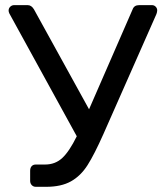

<svg xmlns="http://www.w3.org/2000/svg" viewBox="-20 -720 626 740"><path d="M13.2 -679.2Q13.2 -688 19.5 -694.1Q25.9 -700.2 34.2 -700.2H86.9Q101.1 -700.2 110.8 -684.1L323.2 -298.8L491.2 -684.1Q497.1 -700.2 516.1 -700.2H565.9Q574.2 -700.2 580.1 -694.1Q585.9 -688 585.9 -680.2Q585.9 -674.3 583 -666L378.9 -204.1Q343.8 -125 317.4 -83.5Q291 -42 253.4 -21Q215.8 0 158.2 0H118.2Q108.4 0 102.3 -6.6Q96.2 -13.2 96.2 -22.9V-62Q96.2 -73.2 102.1 -79.6Q107.9 -85.9 118.2 -85.9H153.8Q192.9 -85.9 220 -111.1Q247.1 -136.2 275.9 -194.8L16.1 -668Q13.2 -673.8 13.2 -679.2Z"/></svg>

Font: Rubik AZ
Style: Regular
Weight: 400
Designer: Hubert and Fischer
Foundry: Hubert & Fischer
Version: Version 2.000